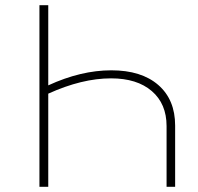

<svg xmlns="http://www.w3.org/2000/svg" viewBox="-20 -720 763 740"><path d="M622 0V-234Q622 -320 565 -369Q508 -418 408 -418Q296 -418 166 -359V0H132V-700H166V-391Q292 -449 409 -449Q525 -449 590 -392.5Q655 -336 655 -236V0Z"/></svg>

Font: Montserrat ExtraLight
Style: Regular
Weight: 200
Designer: Julieta Ulanovsky
Foundry: Julieta Ulanovsky
Version: Version 9.000; ttfautohint (v1.8.4.7-5d5b)